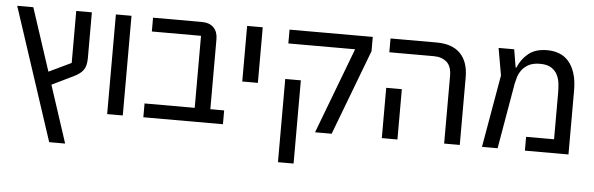

<svg xmlns="http://www.w3.org/2000/svg" viewBox="-51 -791 3599 1163"><g transform="rotate(5 1749.0 -209.0)"><path d="M12 -606H110L235 -225L371 -290V-606H466V-327Q466 -280 448 -255Q430 -230 390 -211L260 -148L374 200H277Z M612 -606H707V0H612Z M832 -84H1137V-522H838V-606H1133Q1182 -606 1207 -580Q1232 -554 1232 -510V-84H1316V0H832Z M1410 -606H1505V-268H1410Z M2074 -522H1668V-606H2174V-519L1977 0H1876ZM1668 -306H1763V200H1668Z M2661 -410Q2661 -470 2631 -496Q2601 -522 2552 -522H2282V-606H2562Q2658 -606 2707 -555.5Q2756 -505 2756 -411V0H2661ZM2282 -306H2377V0H2282Z M2968 -441 2939 -606H3034L3052 -497H3057Q3078 -549 3120.5 -583.5Q3163 -618 3234 -618Q3273 -618 3306.5 -605.5Q3340 -593 3364.5 -565Q3389 -537 3403 -493.5Q3417 -450 3417 -389V0H3152V-84H3322V-369Q3322 -393 3319 -421.5Q3316 -450 3304 -474.5Q3292 -499 3267 -515.5Q3242 -532 3198 -532Q3155 -532 3128 -517Q3101 -502 3086 -480.5Q3071 -459 3064.5 -436.5Q3058 -414 3055 -399L2986 0H2891Z"/></g></svg>

Font: IBM Plex Sans Hebrew Text
Style: Regular
Weight: 450
Designer: Mike Abbink, Paul van der Laan, Pieter van Rosmalen, Yanek Iontef
Foundry: Bold Monday
Version: Version 1.2